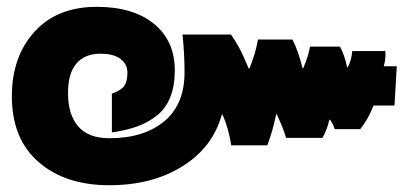

<svg xmlns="http://www.w3.org/2000/svg" viewBox="-20 -570 1209 568"><path d="M303.2 -22Q173.3 -22 94.2 -90.6Q15.1 -159.2 15.1 -285.2Q15.1 -402.3 82 -476.1Q148.9 -549.8 266.1 -549.8Q374 -549.8 435.5 -499.5Q497.1 -449.2 497.1 -361.8Q497.1 -316.4 483.9 -283Q470.7 -249.5 444.8 -228.8Q418.9 -208 387 -196.3Q355 -184.6 311 -178.2V-293Q338.4 -302.7 347.7 -315.9Q356.9 -329.1 356.9 -355Q356.9 -380.4 336.4 -395.8Q315.9 -411.1 276.9 -411.1Q230.5 -411.1 205.8 -381.8Q181.2 -352.5 181.2 -294.9Q181.2 -231 211.4 -196Q241.7 -161.1 303.2 -161.1Q405.3 -161.1 465.6 -210.9Q525.9 -260.7 525.9 -356Q525.9 -410.2 520 -467.8H663.1Q674.3 -452.6 684.3 -434.6Q694.3 -416.5 699.7 -404.3Q705.1 -392.1 715.8 -367.2H717.8Q735.8 -410.6 743.2 -453.1H845.2Q863.3 -417.5 875 -368.2H877Q893.1 -405.8 897 -432.1H985.8Q999.5 -407.2 1006.8 -371.1H1008.8Q1020.5 -393.6 1022 -418.9H1120.1Q1121.6 -394 1115.2 -374H1153.8L1147 -257.8H1085Q1069.8 -218.3 1045.9 -188H970.2Q965.8 -203.1 956.1 -215.8H954.1Q949.2 -189.9 934.1 -162.1H826.2Q819.3 -188 798.8 -231.9H796.9Q788.1 -187 771 -140.1H664.1Q655.8 -192.4 638.2 -231H636.2Q609.4 -133.8 519.5 -77.9Q429.7 -22 303.2 -22Z"/></svg>

Font: Kanit Black
Style: Regular
Weight: 900
Designer: Katatrad Team
Foundry: CadsonDemak
Version: Version 1.000;PS 001.000;hotconv 1.0.88;makeotf.lib2.5.64775